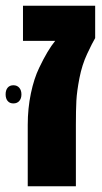

<svg xmlns="http://www.w3.org/2000/svg" viewBox="-46 -650 356 670"><path d="M286.1 -629.9V-517.1Q275.9 -500 258.1 -461.9Q240.2 -423.8 231.2 -377.4Q222.2 -331.1 220.5 -298.3Q218.8 -265.6 218.8 -213.9V0H50.8V-213.9Q50.8 -272 61.8 -324.2Q72.8 -376.5 90.8 -413.6Q120.1 -475.1 146.5 -507.3H34.2V-629.9ZM-26.4 -320.8Q-26.4 -335.4 -19.3 -344Q-12.2 -352.5 0.7 -352.5Q13.7 -352.5 21.2 -343.8Q28.8 -335 28.8 -320.6Q28.8 -306.2 21.2 -297.6Q13.7 -289.1 0.7 -289.1Q-12.2 -289.1 -19.3 -297.6Q-26.4 -306.2 -26.4 -320.8Z"/></svg>

Font: Open Sans Hebrew Condensed Extra Bold
Style: Regular
Weight: 800
Width: 3
Foundry: Ascender Corporation, Yanek Iontef
Version: Version 2.001;PS 002.001;hotconv 1.0.70;makeotf.lib2.5.58329